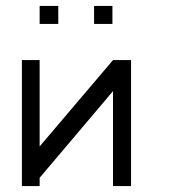

<svg xmlns="http://www.w3.org/2000/svg" viewBox="-20 -679 580 649"><path d="M114 -659H177V-598H114ZM298 -659H360V-598H298ZM423 -50H362V-371L114 -78V-50H54V-476H114V-184L362 -476H423Z"/></svg>

Font: IBM 3270
Style: Regular
Weight: 400
Monospace: yes
Version: Version 2.3.1